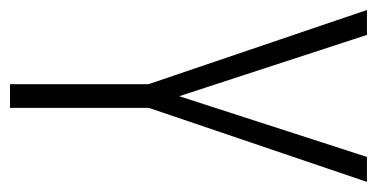

<svg xmlns="http://www.w3.org/2000/svg" viewBox="-205 -549 754 384"><g transform="rotate(90 172.0 -357.0)"><path d="M172.4 -338.4 293.9 -713.9H343.8L195.8 -277.8V0H148.4V-276.9L0 -713.9H49.8Z"/></g></svg>

Font: Open Sans Condensed Light
Style: Regular
Weight: 300
Width: 3
Designer: Monotype Design Team
Foundry: Monotype Imaging Inc.
Version: Version 3.003; ttfautohint (v1.8.4)